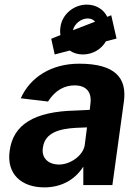

<svg xmlns="http://www.w3.org/2000/svg" viewBox="-20 -802 603 832"><path d="M217 -566 282 -583C298 -572 317 -566 339 -566C381 -566 419 -588 439 -623L485 -635L462 -736L445 -729C429 -761 397 -782 356 -782C300 -782 249 -740 242 -685C240 -673 240 -661 242 -650L202 -634ZM360 -722C374 -722 385 -717 392 -708L296 -671C303 -700 332 -722 360 -722ZM323 -526C203 -526 111 -468 70 -376L188 -362C221 -414 263 -432 303 -432C354 -432 378 -403 372 -354L369 -326L308 -323C126 -319 37 -261 22 -149C7 -47 74 10 172 10C242 10 303 -20 341 -80V0H467L517 -363C530 -462 482 -526 323 -526ZM347 -172C340 -129 286 -89 236 -89C191 -89 158 -116 166 -163C175 -229 241 -244 308 -248L357 -250Z"/></svg>

Font: United Sans
Style: Bold Italic
Weight: 700
Italic angle: -8°
Designer: Pablo Impallari, Rodrigo Fuenzalida (Modified by Dan O. Williams)
Version: Version 1.000;PS 001.000;hotconv 1.0.88;makeotf.lib2.5.64775